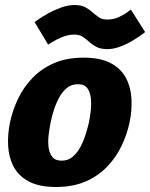

<svg xmlns="http://www.w3.org/2000/svg" viewBox="-20 -738 599 766"><path d="M20 -250Q30 -298 52 -344Q74 -390 109.5 -427Q145 -464 195.5 -486Q246 -508 313 -508Q381 -508 422 -486Q463 -464 482.5 -427Q502 -390 504.5 -344Q507 -298 497 -250Q487 -202 465 -156Q443 -110 407.5 -73Q372 -36 321.5 -14Q271 8 203 8Q136 8 95 -14Q54 -36 34.5 -73Q15 -110 12.5 -156Q10 -202 20 -250ZM182 -250Q178 -229 174.5 -203Q171 -177 173.5 -153Q176 -129 188 -113Q200 -97 226 -97Q252 -97 270.5 -113Q289 -129 301.5 -153Q314 -177 322 -203Q330 -229 335 -250Q339 -270 342 -296Q345 -322 342.5 -346Q340 -370 328.5 -386Q317 -402 291 -402Q264 -402 245.5 -386Q227 -370 214.5 -346Q202 -322 194 -296Q186 -270 182 -250ZM118 -650Q118 -650 133 -660.5Q148 -671 172 -684.5Q196 -698 224 -708Q252 -718 278 -718Q303 -718 319.5 -709.5Q336 -701 348.5 -689.5Q361 -678 374.5 -669Q388 -660 408 -660Q433 -660 454.5 -670Q476 -680 489 -690Q502 -700 502 -700L559 -610Q559 -610 545 -599.5Q531 -589 508.5 -575.5Q486 -562 459.5 -552Q433 -542 408 -542Q382 -542 365.5 -550.5Q349 -559 336.5 -570.5Q324 -582 310.5 -591Q297 -600 277 -600Q252 -600 228 -590Q204 -580 188 -570Q172 -560 172 -560Z"/></svg>

Font: Epunda Sans ExtraBold
Style: Italic
Weight: 800
Italic angle: -12.0243°
Designer: Simon Atzbach
Foundry: typofactur
Version: Version 2.204; ttfautohint (v1.8.4.7-5d5b)